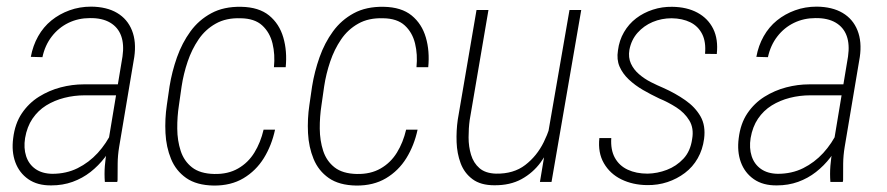

<svg xmlns="http://www.w3.org/2000/svg" viewBox="-20 -559 2725 590"><path d="M308.6 -97.7 356.4 -385.3Q361.8 -422.4 352.3 -448.7Q342.8 -475.1 318.4 -489.5Q293.9 -503.9 256.3 -503.4Q220.7 -503.4 190.4 -488.8Q160.2 -474.1 139.2 -447Q118.2 -419.9 110.4 -383.3L74.7 -384.3Q81.1 -418.9 97.2 -447.5Q113.3 -476.1 137.9 -496.1Q162.6 -516.1 193.6 -527.3Q224.6 -538.6 260.3 -538.6Q308.1 -538.1 339.8 -519.3Q371.6 -500.5 385.5 -465.6Q399.4 -430.7 392.6 -383.8L346.2 -107.9Q341.8 -81.5 341.6 -56.6Q341.3 -31.7 341.3 -5.4L340.3 0H302.2Q300.3 -24.4 302.2 -49.1Q304.2 -73.7 308.6 -97.7ZM354.5 -299.8 349.6 -266.1H240.7Q208 -266.1 177.5 -258.3Q147 -250.5 121.8 -234.9Q96.7 -219.2 79.8 -194.3Q63 -169.4 57.1 -134.8Q52.2 -104 60.3 -79.1Q68.4 -54.2 88.9 -39.8Q109.4 -25.4 140.6 -24.9Q183.6 -24.9 218.5 -42.2Q253.4 -59.6 280.3 -88.9Q307.1 -118.2 325.2 -156.2L334.5 -127.9Q321.8 -100.6 302.2 -75.2Q282.7 -49.8 258.1 -30.5Q233.4 -11.2 203.1 -0.2Q172.9 10.7 137.7 10.7Q95.2 11.2 67.1 -8.3Q39.1 -27.8 27.1 -60.5Q15.1 -93.3 20.5 -134.3Q25.9 -179.2 47.1 -210.7Q68.4 -242.2 99.6 -261.7Q130.9 -281.2 166.3 -290.5Q201.7 -299.8 237.3 -299.8Z M638.2 -24.4Q680.7 -23.4 711.7 -41.3Q742.7 -59.1 761.7 -90.1Q780.8 -121.1 790 -160.6H825.2Q814.9 -112.3 790.8 -73.2Q766.6 -34.2 728 -11.2Q689.5 11.7 636.7 11.2Q584 10.3 552.2 -12Q520.5 -34.2 505.6 -70.6Q490.7 -106.9 488.5 -150.1Q486.3 -193.4 492.7 -236.3L501 -293.5Q508.3 -338.9 523.9 -383.1Q539.6 -427.2 565.2 -462.4Q590.8 -497.6 629.2 -518.3Q667.5 -539.1 721.2 -538.1Q775.4 -537.1 806.9 -511.5Q838.4 -485.8 850.6 -443.8Q862.8 -401.9 857.9 -352.5H821.8Q825.7 -391.6 817.4 -425.5Q809.1 -459.5 785.6 -481Q762.2 -502.4 719.2 -502.9Q674.8 -504.4 642.8 -486.3Q610.8 -468.3 590.1 -437.7Q569.3 -407.2 556.6 -369.6Q543.9 -332 538.1 -293.5L529.8 -235.4Q524.4 -200.7 524.7 -163.8Q524.9 -127 535.2 -95.5Q545.4 -64 570.1 -44.7Q594.7 -25.4 638.2 -24.4Z M1076.2 -24.4Q1118.7 -23.4 1149.7 -41.3Q1180.7 -59.1 1199.7 -90.1Q1218.8 -121.1 1228 -160.6H1263.2Q1252.9 -112.3 1228.8 -73.2Q1204.6 -34.2 1166 -11.2Q1127.4 11.7 1074.7 11.2Q1022 10.3 990.2 -12Q958.5 -34.2 943.6 -70.6Q928.7 -106.9 926.5 -150.1Q924.3 -193.4 930.7 -236.3L939 -293.5Q946.3 -338.9 961.9 -383.1Q977.5 -427.2 1003.2 -462.4Q1028.8 -497.6 1067.1 -518.3Q1105.5 -539.1 1159.2 -538.1Q1213.4 -537.1 1244.9 -511.5Q1276.4 -485.8 1288.6 -443.8Q1300.8 -401.9 1295.9 -352.5H1259.8Q1263.7 -391.6 1255.4 -425.5Q1247.1 -459.5 1223.6 -481Q1200.2 -502.4 1157.2 -502.9Q1112.8 -504.4 1080.8 -486.3Q1048.8 -468.3 1028.1 -437.7Q1007.3 -407.2 994.6 -369.6Q981.9 -332 976.1 -293.5L967.8 -235.4Q962.4 -200.7 962.6 -163.8Q962.9 -127 973.1 -95.5Q983.4 -64 1008.1 -44.7Q1032.7 -25.4 1076.2 -24.4Z M1659.7 -123 1730 -528.3H1766.1L1674.8 0H1639.2ZM1681.2 -212.4 1700.7 -212.9Q1693.4 -172.4 1679.2 -132.3Q1665 -92.3 1641.4 -60.1Q1617.7 -27.8 1582.5 -8.5Q1547.4 10.7 1499 10.3Q1457 10.3 1431.9 -8.5Q1406.7 -27.3 1395.5 -57.4Q1384.3 -87.4 1383.1 -122.3Q1381.8 -157.2 1386.7 -191.4L1444.3 -528.3H1481L1423.3 -189.9Q1419.9 -165 1419.9 -136.7Q1419.9 -108.4 1427.5 -83.3Q1435.1 -58.1 1453.4 -42.2Q1471.7 -26.4 1503.9 -25.4Q1558.1 -24.4 1594 -52Q1629.9 -79.6 1650.9 -122.3Q1671.9 -165 1681.2 -212.4Z M2106.9 -131.8Q2112.8 -165 2098.1 -189Q2083.5 -212.9 2058.3 -229Q2033.2 -245.1 2005.9 -256.3Q1980 -268.6 1955.6 -282.7Q1931.2 -296.9 1912.1 -314.9Q1893.1 -333 1883.8 -354.5Q1874.5 -376 1878.9 -403.8Q1882.8 -435.1 1897.5 -460.2Q1912.1 -485.4 1934.8 -502.7Q1957.5 -520 1986.1 -529.3Q2014.6 -538.6 2045.4 -538.1Q2090.8 -537.6 2123.3 -520Q2155.8 -502.4 2171.6 -470.5Q2187.5 -438.5 2182.6 -393.1L2146.5 -393.6Q2149.9 -430.2 2137.7 -454.3Q2125.5 -478.5 2101.3 -490.5Q2077.1 -502.4 2043.9 -502.9Q2013.2 -502.9 1985.8 -491.5Q1958.5 -480 1939.2 -458.3Q1919.9 -436.5 1914.1 -405.8Q1910.2 -382.3 1918.7 -363.8Q1927.2 -345.2 1943.6 -331.1Q1960 -316.9 1980.2 -306.6Q2000.5 -296.4 2019 -288.6Q2055.2 -272.5 2085.7 -251.2Q2116.2 -230 2132.6 -201.4Q2148.9 -172.9 2143.6 -132.3Q2139.2 -99.1 2124 -72.5Q2108.9 -45.9 2084.7 -27.6Q2060.5 -9.3 2031 0.5Q2001.5 10.3 1968.3 9.8Q1924.3 9.3 1889.4 -7.8Q1854.5 -24.9 1835.7 -57.4Q1816.9 -89.8 1821.8 -134.8H1858.4Q1856 -98.6 1869.4 -74.2Q1882.8 -49.8 1908.9 -37.6Q1935.1 -25.4 1969.7 -25.4Q2000 -25.9 2029.3 -37.1Q2058.6 -48.3 2080.1 -71.3Q2101.6 -94.2 2106.9 -131.8Z M2538.1 -97.7 2585.9 -385.3Q2591.3 -422.4 2581.8 -448.7Q2572.3 -475.1 2547.9 -489.5Q2523.4 -503.9 2485.8 -503.4Q2450.2 -503.4 2419.9 -488.8Q2389.6 -474.1 2368.7 -447Q2347.7 -419.9 2339.8 -383.3L2304.2 -384.3Q2310.5 -418.9 2326.7 -447.5Q2342.8 -476.1 2367.4 -496.1Q2392.1 -516.1 2423.1 -527.3Q2454.1 -538.6 2489.7 -538.6Q2537.6 -538.1 2569.3 -519.3Q2601.1 -500.5 2615 -465.6Q2628.9 -430.7 2622.1 -383.8L2575.7 -107.9Q2571.3 -81.5 2571 -56.6Q2570.8 -31.7 2570.8 -5.4L2569.8 0H2531.7Q2529.8 -24.4 2531.7 -49.1Q2533.7 -73.7 2538.1 -97.7ZM2584 -299.8 2579.1 -266.1H2470.2Q2437.5 -266.1 2407 -258.3Q2376.5 -250.5 2351.3 -234.9Q2326.2 -219.2 2309.3 -194.3Q2292.5 -169.4 2286.6 -134.8Q2281.7 -104 2289.8 -79.1Q2297.9 -54.2 2318.4 -39.8Q2338.9 -25.4 2370.1 -24.9Q2413.1 -24.9 2448 -42.2Q2482.9 -59.6 2509.8 -88.9Q2536.6 -118.2 2554.7 -156.2L2564 -127.9Q2551.3 -100.6 2531.7 -75.2Q2512.2 -49.8 2487.5 -30.5Q2462.9 -11.2 2432.6 -0.2Q2402.3 10.7 2367.2 10.7Q2324.7 11.2 2296.6 -8.3Q2268.6 -27.8 2256.6 -60.5Q2244.6 -93.3 2250 -134.3Q2255.4 -179.2 2276.6 -210.7Q2297.9 -242.2 2329.1 -261.7Q2360.4 -281.2 2395.8 -290.5Q2431.2 -299.8 2466.8 -299.8Z"/></svg>

Font: Roboto Condensed ExtraLight
Style: Italic
Weight: 250
Italic angle: -12°
Designer: Christian Robertson
Foundry: Google
Version: Version 3.008; 2023